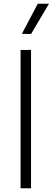

<svg xmlns="http://www.w3.org/2000/svg" viewBox="-20 -1007 282 1027"><path d="M146 -825 97 -826 182 -987H242ZM90 0V-740H146V0Z"/></svg>

Font: Be Vietnam Pro ExtraLight
Style: Regular
Weight: 200
Designer: Lam Bao, Tony Le, Vietanh Nguyen
Foundry: Yellow Type Foundry
Version: Version 1.002; ttfautohint (v1.8.3)